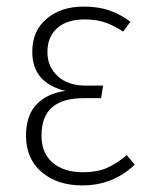

<svg xmlns="http://www.w3.org/2000/svg" viewBox="-20 -552 452 583"><path d="M376 -486 354 -456Q327 -474 300 -483.5Q273 -493 237 -493Q183 -493 153.5 -466.5Q124 -440 124 -394Q124 -349 155.5 -320.5Q187 -292 240 -292H293L287 -254H236Q170 -254 138 -226Q106 -198 106 -140Q106 -87 140 -58Q174 -29 232 -29Q275 -29 304.5 -42Q334 -55 365 -81L389 -52Q323 11 230 11Q154 11 106.5 -29.5Q59 -70 59 -140Q59 -202 91.5 -235.5Q124 -269 179 -276Q78 -300 78 -395Q78 -458 121.5 -495Q165 -532 234 -532Q279 -532 313 -520Q347 -508 376 -486Z"/></svg>

Font: Fira Sans Condensed ExtraLight
Style: Regular
Weight: 275
Width: 3
Designer: Carrois Corporate & Edenspiekermann AG
Foundry: Carrois Corporate GbR & Edenspiekermann AG
Version: Version 4.203